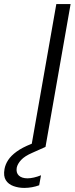

<svg xmlns="http://www.w3.org/2000/svg" viewBox="-116 -720 370 941"><path d="M37 0 160 -700H230L107 0ZM3 201Q-25 201 -50 192Q-75 183 -87.5 163Q-100 143 -94 109Q-90 86 -76 64.5Q-62 43 -34.5 23Q-7 3 36 -14L95 -38L107 0L42 29Q5 45 -12.5 64Q-30 83 -34 102Q-38 127 -23.5 140.5Q-9 154 19 154Q33 154 50.5 150Q68 146 85 139L76 188Q60 194 41 197.5Q22 201 3 201Z"/></svg>

Font: DM Sans 11pt Light
Style: Italic
Weight: 300
Italic angle: -10°
Version: Version 4.004;gftools[0.9.30]